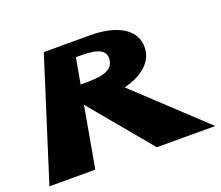

<svg xmlns="http://www.w3.org/2000/svg" viewBox="-114 -721 996 865"><g transform="rotate(-20 383.5 -288.5)"><path d="M169 -577 -14 0H206L258 -292L501 0H781L457 -303C552 -326 610 -381 603 -455C595 -539 504 -577 390 -577ZM275 -383 297 -506H314C371 -506 439 -503 436 -447C433 -386 358 -383 294 -383Z"/></g></svg>

Font: Hussar Milosc
Style: Bold
Weight: 700
Foundry: Cannot Into Space Fonts
Version: Version 1.02